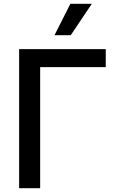

<svg xmlns="http://www.w3.org/2000/svg" viewBox="-20 -984 617 1004"><path d="M190 -633V0H80V-727H533V-633ZM460 -964 350 -800H265L348 -964Z"/></svg>

Font: Sinter Medium
Style: Regular
Weight: 500
Foundry: Adobe & rsms
Version: Version 1.000